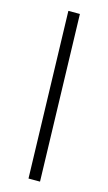

<svg xmlns="http://www.w3.org/2000/svg" viewBox="-112 -748 442 788"><g transform="rotate(15 108.5 -353.5)"><path d="M96 0H145L125 -707H76Z"/></g></svg>

Font: Noto Sans Arabic Cond Light
Style: Regular
Weight: 300
Width: 3
Designer: Monotype Design Team, Nadine Chahine, Nizar Qandah and Khaled Hosny
Foundry: Monotype Imaging Inc.
Version: Version 2.012